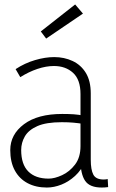

<svg xmlns="http://www.w3.org/2000/svg" viewBox="-20 -833 522 861"><path d="M341 -115 362 -109Q345 -70 316.5 -44Q288 -18 255 -5Q222 8 190 8Q141 8 104 -11.5Q67 -31 46.5 -68.5Q26 -106 26 -160Q26 -230 87.5 -276Q149 -322 259 -322Q288 -322 310.5 -320.5Q333 -319 356 -314V-277Q331 -281 308.5 -283Q286 -285 257 -285Q187 -285 147.5 -267.5Q108 -250 91.5 -221.5Q75 -193 75 -160Q75 -96 107 -64Q139 -32 198 -32Q225 -32 258.5 -47.5Q292 -63 316.5 -95Q341 -127 341 -178V-411Q341 -476 307.5 -506.5Q274 -537 222 -537Q187 -537 148 -524Q109 -511 71 -487L50 -523Q91 -550 137 -563.5Q183 -577 223 -577Q268 -577 305.5 -559.5Q343 -542 365 -506Q387 -470 387 -414V-117Q387 -72 398.5 -50Q410 -28 445 -28Q450 -28 454 -28.5Q458 -29 463 -30L465 6Q458 7 450.5 7.5Q443 8 436 8Q382 8 361.5 -22.5Q341 -53 341 -115ZM187 -660 163 -692 317 -813 352 -772Z"/></svg>

Font: Yaldevi ExtraLight ExtraLight
Style: Regular
Weight: 250
Version: Version 1.100